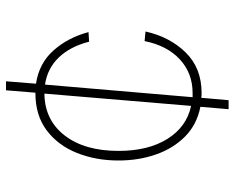

<svg xmlns="http://www.w3.org/2000/svg" viewBox="-91 -675 782 640"><g transform="rotate(-90 300.0 -355.0)"><path d="M256 16 264 -78Q204 -90 164.5 -129.5Q125 -169 105 -226.5Q85 -284 85 -351Q85 -426 110 -489Q135 -552 185 -590Q235 -628 310 -628Q310 -628 311 -628L319 -726H349L341 -626Q409 -616 452 -567.5Q495 -519 513 -451L481 -449Q465 -512 428.5 -550Q392 -588 338 -596L296 -104Q303 -104 310 -104Q376 -104 422 -146.5Q468 -189 483 -264L515 -261Q497 -180 445 -127Q393 -74 310 -74Q302 -74 294 -75L286 16ZM117 -351Q117 -252 157 -188Q197 -124 267 -109L308 -598Q220 -597 168.5 -530.5Q117 -464 117 -351Z"/></g></svg>

Font: Geist Mono Thin
Style: Regular
Weight: 100
Monospace: yes
Designer: Basement.studio, Andrés Briganti, Mateo Zaragoza
Foundry: Basement.studio, Vercel, Andrés Briganti, Guido Ferreyra, Mateo Zaragoza
Version: Version 1.500; ttfautohint (v1.8.4.7-5d5b)